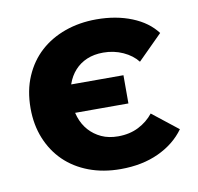

<svg xmlns="http://www.w3.org/2000/svg" viewBox="-60 -527 615 597"><g transform="rotate(-10 247.0 -229.0)"><path d="M275.3 7.2Q343.5 7.2 395.4 -16.9Q447.3 -41 477.5 -83L396.5 -146.8Q378 -123.3 349.8 -108.9Q321.5 -94.5 285 -94.5Q255.3 -94.5 232.5 -105Q209.8 -115.5 193.8 -133.4Q177.8 -151.3 169.5 -175.8Q161.3 -200.3 161.3 -228.3Q161.3 -257.2 169.6 -281.1Q178 -305 193.9 -322.5Q209.8 -340 232.3 -349.5Q254.8 -359 283.8 -359Q317.3 -359 346.1 -345.9Q375 -332.7 391.7 -311.2L469 -388.3Q442 -424.5 392.4 -444.5Q342.8 -464.5 280.5 -464.5Q227.3 -464.5 181.6 -448.3Q136 -432 102.9 -401.9Q69.7 -371.8 50.6 -327.5Q31.5 -283.3 31.5 -227.3Q31.5 -175.3 49 -132.1Q66.5 -89 98.2 -58Q130 -27 175.1 -9.9Q220.3 7.2 275.3 7.2ZM96.8 -189.7H333.8V-278.8H96.8Z"/></g></svg>

Font: Tilda Sans VF
Style: Regular
Weight: 400
Designer: ParaType Ltd
Foundry: ParaType Ltd
Version: Version 1.010